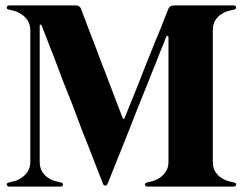

<svg xmlns="http://www.w3.org/2000/svg" viewBox="-20 -695 909 715"><path d="M850.6 -15.6Q855.5 -14.6 857.4 -12.7Q859.4 -10.7 859.4 -7.8Q859.4 -7.8 859.4 -6.8Q859.4 -4.9 856.4 -2Q853.5 0 848.6 0Q742.2 0 530.3 0Q525.4 0 522.5 -2Q519.5 -4.9 519.5 -6.8Q519.5 -9.8 521.5 -12.7Q524.4 -14.6 528.3 -15.6Q534.2 -16.6 547.9 -20.5Q560.5 -23.4 573.2 -32.2Q586.9 -40 596.7 -54.7Q607.4 -69.3 607.4 -92.8Q607.4 -247.1 607.4 -556.6Q607.4 -559.6 604.5 -561.5Q601.6 -562.5 598.6 -557.6Q597.7 -555.7 591.8 -539.1Q585 -523.4 574.2 -496.1Q564.5 -469.7 549.8 -434.6Q536.1 -400.4 520.5 -361.3Q504.9 -322.3 488.3 -281.2Q472.7 -240.2 457 -201.2Q441.4 -162.1 427.7 -127.9Q414.1 -93.8 403.3 -67.4Q392.6 -41 386.7 -25.4Q379.9 -9.8 379.9 -8.8Q377 -3.9 372.1 -3.9Q367.2 -3.9 364.3 -8.8Q364.3 -9.8 357.4 -26.4Q350.6 -43.9 339.8 -71.3Q329.1 -99.6 314.5 -136.7Q299.8 -173.8 283.2 -215.8Q267.6 -257.8 251 -301.8Q233.4 -345.7 216.8 -387.7Q201.2 -429.7 186.5 -467.8Q171.9 -504.9 161.1 -533.2Q150.4 -562.5 142.6 -580.1Q135.7 -597.7 135.7 -599.6Q133.8 -603.5 130.9 -603.5Q127.9 -603.5 127.9 -598.6Q127.9 -596.7 127.9 -575.2Q127.9 -552.7 127.9 -516.6Q127.9 -480.5 127.9 -435.5Q127.9 -389.6 127.9 -342.8Q127.9 -259.8 127.9 -92.8Q127.9 -69.3 137.7 -54.7Q147.5 -40 160.2 -32.2Q173.8 -23.4 186.5 -20.5Q200.2 -16.6 206.1 -15.6Q210.9 -14.6 212.9 -12.7Q214.8 -9.8 214.8 -6.8Q214.8 -4.9 211.9 -2Q210 0 204.1 0Q141.6 0 15.6 0Q10.7 0 7.8 -2Q5.9 -4.9 4.9 -6.8Q4.9 -9.8 6.8 -12.7Q9.8 -14.6 13.7 -15.6Q19.5 -16.6 33.2 -20.5Q45.9 -23.4 58.6 -32.2Q72.3 -40 82 -54.7Q92.8 -69.3 92.8 -92.8Q92.8 -255.9 92.8 -582Q92.8 -605.5 82 -620.1Q72.3 -634.8 58.6 -642.6Q45.9 -651.4 33.2 -654.3Q19.5 -658.2 13.7 -659.2Q9.8 -659.2 6.8 -662.1Q4.9 -665 4.9 -668Q5.9 -670.9 7.8 -672.9Q10.7 -674.8 15.6 -674.8Q97.7 -674.8 261.7 -674.8Q276.4 -674.8 281.2 -663.1Q286.1 -650.4 294.9 -627Q303.7 -603.5 315.4 -573.2Q327.1 -543.9 339.8 -509.8Q352.5 -474.6 366.2 -440.4Q378.9 -406.2 391.6 -374Q403.3 -342.8 413.1 -317.4Q422.9 -291 429.7 -274.4Q435.5 -257.8 437.5 -254.9Q438.5 -252 440.4 -252Q442.4 -252 443.4 -253.9Q444.3 -256.8 451.2 -273.4Q457 -289.1 467.8 -314.5Q477.5 -339.8 491.2 -372.1Q503.9 -404.3 517.6 -439.5Q531.2 -473.6 544.9 -507.8Q558.6 -543 571.3 -572.3Q584 -602.5 592.8 -627Q602.5 -650.4 607.4 -663.1Q612.3 -674.8 627.9 -674.8Q702.1 -674.8 848.6 -674.8Q853.5 -674.8 856.4 -672.9Q859.4 -670.9 859.4 -668Q859.4 -665 857.4 -662.1Q855.5 -659.2 850.6 -659.2Q844.7 -658.2 831.1 -654.3Q818.4 -651.4 804.7 -642.6Q792 -634.8 782.2 -620.1Q772.5 -605.5 772.5 -582Q772.5 -418.9 772.5 -92.8Q772.5 -69.3 782.2 -54.7Q792 -40 804.7 -32.2Q818.4 -23.4 831.1 -20.5Q844.7 -16.6 850.6 -15.6Z"/></svg>

Font: Mermaid
Style: Bold
Weight: 400
Designer: Scott Simpson
Version: Version 1.001